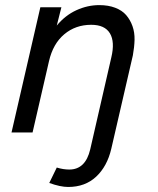

<svg xmlns="http://www.w3.org/2000/svg" viewBox="-20 -516 615 748"><path d="M245.6 212.4Q215.3 212.4 171.9 196.8L201.2 136.7Q226.1 144.5 250 144.5Q313 144.5 331.5 65.9L413.6 -292Q428.2 -353 408.2 -386.2Q388.2 -419.4 335.4 -419.4Q274.4 -419.4 230.5 -382.6Q186.5 -345.7 170.9 -277.8L106.9 0H24.9L137.2 -487.8H219.2L201.2 -416.5Q234.4 -456.5 277.8 -476.3Q321.3 -496.1 366.7 -496.1Q401.9 -496.1 428.7 -485.8Q455.6 -475.6 471.4 -457.3Q487.3 -439 496.1 -414.3Q504.9 -389.6 504.2 -360.8Q503.4 -332 497.6 -300.3L413.6 63.5Q397.5 132.3 354.5 172.4Q311.5 212.4 245.6 212.4Z"/></svg>

Font: HK Grotesk Medium Legacy Italic
Style: Regular
Weight: 500
Italic angle: -13°
Designer: Alfredo Marco Pradil
Foundry: Hanken Design Co.
Version: Version 2.022;PS 002.022;hotconv 1.0.88;makeotf.lib2.5.64775